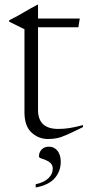

<svg xmlns="http://www.w3.org/2000/svg" viewBox="-20 -592 378 828"><path d="M144 -118Q144 -36 231 -36Q256.5 -36 280 -39.8Q303.5 -43.5 338 -52.5V-44Q294.5 -22.5 269.2 -11.2Q244 0 226 3.8Q208 7.5 187 7.5Q146.5 7.5 116 -20.5Q85.5 -48.5 85.5 -107.5V-466L19.5 -498.5V-504.5Q42.5 -516 56.5 -523.8Q70.5 -531.5 88.5 -542.2Q106.5 -553 141 -571.5H144V-512H324L318 -474.5H144ZM134 202.5Q171 194.5 189.2 176.2Q207.5 158 207.5 136Q207.5 120.5 198.5 111.8Q189.5 103 177.8 98.5Q166 94 157 90.8Q148 87.5 148 83Q148 64.5 159.8 52.5Q171.5 40.5 191 40.5Q213.5 40.5 227.8 58.2Q242 76 242 105.5Q242 146.5 216.2 176.2Q190.5 206 134 216.5Z"/></svg>

Font: Newsreader Display Light
Style: Regular
Weight: 300
Designer: Hugues Gentile
Foundry: Production Type
Version: Version 1.001